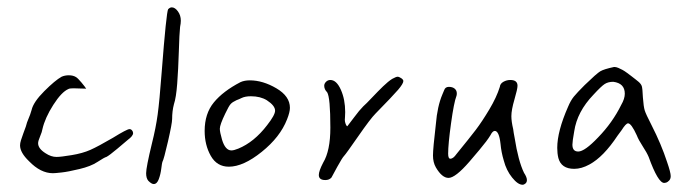

<svg xmlns="http://www.w3.org/2000/svg" viewBox="-20 -600 1870 519"><path d="M339.8 -240.2Q339.8 -244.1 336.9 -247.6Q334 -251 330.1 -251Q323.2 -251 285.2 -227.5Q245.1 -204.1 224.1 -194.8Q203.1 -185.5 173.8 -180.7Q144.5 -175.8 132.8 -175.8Q118.2 -175.8 103.5 -185.5Q83 -198.2 83 -212.9Q83 -218.8 88.4 -231.4Q93.8 -244.1 94.7 -251Q101.6 -281.2 124 -316.4Q146.5 -351.6 165 -359.4Q168 -361.3 178.7 -361.3Q183.6 -361.3 195.3 -360.8Q207 -360.4 210 -360.4Q211.9 -360.4 212.9 -360.4Q210 -365.2 200.2 -377Q190.4 -388.7 185.5 -391.6Q177.7 -396.5 166 -396.5Q155.3 -396.5 146.5 -392.6Q128.9 -382.8 99.6 -353.5Q70.3 -324.2 65.4 -302.7Q61.5 -289.1 57.1 -279.3Q52.7 -269.5 49.8 -257.8Q46.9 -250 43 -239.3Q39.1 -228.5 36.6 -220.7Q34.2 -212.9 34.2 -207Q34.2 -187.5 58.6 -164.1Q89.8 -131.8 123 -131.8Q128.9 -131.8 146.5 -133.8Q164.1 -135.7 194.8 -143.1Q225.6 -150.4 243.2 -162.1Q262.7 -174.8 267.6 -175.8Q275.4 -179.7 297.4 -198.2Q319.3 -216.8 325.2 -221.7Q339.8 -232.4 339.8 -240.2Z M444.3 -580.1Q439.5 -580.1 434.6 -575.2Q429.7 -568.4 417 -404.3Q411.1 -326.2 406.2 -290.5Q401.4 -254.9 390.6 -211.9Q375 -147.5 375 -131.8Q375 -118.2 380.9 -111.3Q389.6 -102.5 395.5 -102.5Q404.3 -102.5 409.2 -115.7Q414.1 -128.9 416 -144.5Q418 -160.2 418.9 -162.1Q422.9 -168.9 434.1 -217.8Q445.3 -266.6 445.3 -278.3Q445.3 -299.8 450.2 -318.4Q456.1 -335.9 459 -374Q461.9 -412.1 463.4 -460.4Q464.8 -508.8 466.8 -527.3Q468.8 -537.1 468.8 -543.9Q468.8 -558.6 460.9 -569.3Q453.1 -580.1 444.3 -580.1Z M655.3 -382.8Q640.6 -382.8 629.9 -377.9Q583 -353.5 558.1 -323.2Q533.2 -293 533.2 -246.1Q533.2 -208 549.8 -178.7Q566.4 -149.4 598.6 -149.4Q637.7 -149.4 687.5 -189.5Q737.3 -229.5 755.9 -277.3Q763.7 -296.9 763.7 -308.6Q763.7 -339.8 727.1 -361.3Q690.4 -382.8 655.3 -382.8ZM702.1 -261.7Q667 -215.8 624 -198.2Q612.3 -193.4 605.5 -193.4Q588.9 -193.4 580.1 -222.7Q574.2 -243.2 574.2 -252Q574.2 -262.7 588.9 -293Q598.6 -313.5 603.5 -318.8Q608.4 -324.2 619.1 -329.1Q627 -332 632.8 -335Q642.6 -339.8 658.2 -339.8Q683.6 -339.8 701.2 -329.1Q723.6 -314.5 723.6 -300.8Q723.6 -289.1 702.1 -261.7Z M912.1 -276.4Q912.1 -278.3 912.6 -284.2Q913.1 -290 913.1 -296.9Q913.1 -331.1 901.4 -357.4Q889.6 -383.8 873 -383.8Q866.2 -383.8 861.3 -378.9Q856.4 -374 856.4 -368.2Q856.4 -358.4 864.3 -350.6Q873 -336.9 873 -254.9Q873 -192.4 853.5 -160.2Q841.8 -137.7 841.8 -127Q841.8 -113.3 859.4 -113.3Q870.1 -113.3 876 -120.1Q877.9 -124 891.6 -148.9Q905.3 -173.8 910.2 -178.7Q915 -183.6 948.2 -231.4Q981.4 -279.3 995.1 -293Q1042 -340.8 1056.2 -357.4Q1070.3 -374 1070.3 -380.9Q1070.3 -384.8 1064.5 -388.7Q1058.6 -392.6 1054.7 -392.6Q1050.8 -392.6 1040 -386.7Q1029.3 -379.9 1015.6 -366.7Q1002 -353.5 985.8 -336.4Q969.7 -319.3 961.9 -312.5Q951.2 -301.8 937.5 -283.2Q923.8 -264.6 918.9 -258.8H918Q918 -258.8 918 -258.8Q918 -258.8 916.5 -260.7Q915 -262.7 913.6 -267.1Q912.1 -271.5 912.1 -276.4Z M1362.3 -286.1Q1362.3 -302.7 1370.6 -331.1Q1378.9 -359.4 1378.9 -368.2Q1378.9 -383.8 1359.4 -383.8Q1349.6 -383.8 1340.8 -378.9Q1332 -374 1331.1 -365.2Q1322.3 -336.9 1302.7 -304.2Q1283.2 -271.5 1266.1 -249Q1249 -226.6 1213.9 -183.6Q1205.1 -170.9 1197.3 -170.9Q1191.4 -170.9 1191.4 -184.6Q1191.4 -210 1199.2 -266.6Q1207 -323.2 1213.9 -340.8Q1214.8 -342.8 1214.8 -347.7Q1214.8 -355.5 1209 -360.4Q1203.1 -365.2 1193.4 -365.2Q1183.6 -365.2 1180.7 -356.4Q1178.7 -352.5 1175.8 -344.7Q1162.1 -312.5 1158.2 -264.6Q1150.4 -198.2 1150.4 -179.7Q1150.4 -161.1 1158.2 -147.5Q1174.8 -119.1 1192.4 -119.1Q1210.9 -119.1 1249 -163.1Q1254.9 -169.9 1275.9 -194.8Q1296.9 -219.7 1305.7 -234.4Q1311.5 -246.1 1317.4 -246.1Q1329.1 -246.1 1333 -210.9Q1335 -188.5 1341.8 -166Q1348.6 -139.6 1364.3 -120.1Q1379.9 -100.6 1392.6 -100.6Q1396.5 -100.6 1400.4 -104Q1404.3 -107.4 1404.3 -113.3Q1404.3 -121.1 1396.5 -132.8Q1380.9 -165 1371.1 -227.5Q1368.2 -242.2 1367.2 -251Q1362.3 -271.5 1362.3 -286.1Z M1793 -124Q1793 -133.8 1783.2 -162.1Q1767.6 -210 1741.2 -261.7Q1725.6 -292 1722.7 -301.8Q1719.7 -311.5 1717.8 -336.9Q1716.8 -361.3 1714.8 -367.2Q1712.9 -373 1706.1 -378.9Q1705.1 -379.9 1698.2 -385.3Q1691.4 -390.6 1687 -394Q1682.6 -397.5 1675.3 -402.8Q1668 -408.2 1662.6 -411.1Q1657.2 -414.1 1651.4 -416.5Q1645.5 -418.9 1641.6 -418.9Q1640.6 -418.9 1639.6 -418.9Q1612.3 -413.1 1602.5 -407.2Q1592.8 -401.4 1560.5 -370.1Q1540 -349.6 1531.2 -338.9Q1522.5 -328.1 1515.6 -311.5Q1486.3 -245.1 1486.3 -200.2Q1486.3 -185.5 1489.3 -172.9Q1497.1 -143.6 1532.2 -143.6Q1551.8 -143.6 1573.2 -155.3Q1611.3 -175.8 1649.4 -233.4Q1653.3 -238.3 1660.2 -248Q1671.9 -266.6 1677.7 -266.6Q1686.5 -266.6 1701.2 -234.4Q1706.1 -221.7 1717.3 -204.6Q1728.5 -187.5 1733.4 -175.8Q1758.8 -105.5 1775.4 -105.5Q1777.3 -105.5 1780.8 -106.4Q1784.2 -107.4 1788.6 -111.8Q1793 -116.2 1793 -124ZM1527.3 -209Q1527.3 -217.8 1532.2 -245.1Q1540 -297.9 1584 -343.8Q1605.5 -367.2 1614.7 -373Q1624 -378.9 1637.7 -378.9Q1637.7 -378.9 1637.7 -378.9Q1668.9 -375 1668.9 -346.7Q1668.9 -333 1659.2 -316.4Q1635.7 -268.6 1596.7 -228.5Q1560.5 -190.4 1543 -190.4Q1527.3 -190.4 1527.3 -209Z"/></svg>

Font: 辰宇落雁體 Thin Monospaced
Style: Regular
Weight: 100
Designer: Written by Liu, Wei-Chen; Created by Wang, Li-Yu.
Version: Version 1.000